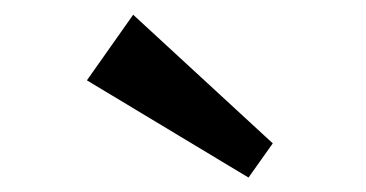

<svg xmlns="http://www.w3.org/2000/svg" viewBox="-20 -996 507 266"><path d="M324.3 -750 100.4 -884.7 164.5 -975.6 357.9 -797.4Z"/></svg>

Font: BioRhyme ExtraBold
Style: Regular
Weight: 800
Designer: Aoife Mooney
Foundry: Aoife Mooney Type
Version: Version 1.600;gftools[0.9.33]